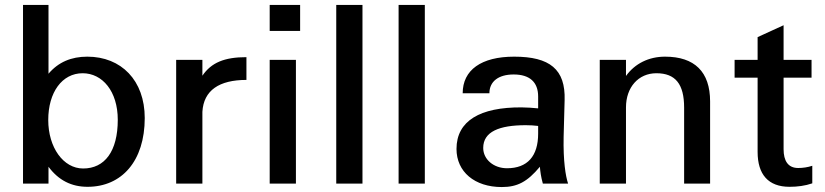

<svg xmlns="http://www.w3.org/2000/svg" viewBox="-20 -742 3333 776"><path d="M175 -257C175 -369 231 -446 314 -446C394 -446 456 -373 456 -258C456 -130 403 -61 316 -61C236 -61 175 -146 175 -257ZM176 -68C217 -13 269 13 334 13C472 13 565 -91 565 -265C565 -417 470 -513 333 -513C268 -513 216 -491 176 -444V-722H73V0H176Z M798 -290C803 -377 866 -419 976 -419V-511C887 -511 834 -489 798 -436V-500H692V0H798Z M1176 0V-500H1070V0ZM1070 -617H1193V-722H1070Z M1339 0H1445V-722H1339Z M1591 0H1697V-722H1591Z M2155 -202C2155 -111 2112 -62 2029 -62C1975 -62 1933 -98 1933 -144C1933 -210 1998 -236 2105 -236C2124 -236 2137 -235 2155 -233ZM1825 -140C1825 -48 1898 14 2008 14C2071 14 2111 -7 2162 -68C2164 -47 2166 -29 2174 0H2276C2266 -30 2256 -91 2258 -189L2262 -337C2266 -462 2202 -513 2058 -513C1925 -513 1850 -459 1850 -365H1958C1958 -413 1995 -441 2056 -441C2121 -441 2155 -410 2155 -352V-304C2134 -306 2110 -308 2088 -308C1921 -309 1825 -254 1825 -140Z M2510 -308C2510 -389 2560 -446 2633 -446C2710 -446 2745 -402 2745 -307V0H2850V-332C2850 -452 2787 -513 2668 -513C2602 -513 2546 -485 2510 -435V-500H2404V0H2510Z M3042 -428V-128C3042 -37 3085 13 3171 13C3203 13 3234 9 3263 -1V-72C3245 -66 3225 -63 3206 -63C3165 -63 3147 -92 3147 -139V-428H3260V-500H3147V-640L3042 -592V-500H2949V-428Z"/></svg>

Font: Perun Medium
Style: Regular
Weight: 500
Foundry: Copyright (c) Stefan Peev, Context Ltd, 2016
Version: Version 1.089